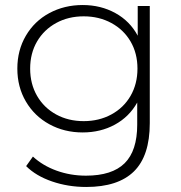

<svg xmlns="http://www.w3.org/2000/svg" viewBox="-20 -546 722 764"><path d="M576 -522H528V-404C507.3 -442.7 477.7 -472.7 439 -494C400.3 -515.3 357 -526 309 -526C260.3 -526 216.2 -515.3 176.5 -494C136.8 -472.7 105.7 -442.7 83 -404C60.3 -365.3 49 -321.7 49 -273C49 -224.3 60.3 -180.7 83 -142C105.7 -103.3 136.8 -73.2 176.5 -51.5C216.2 -29.8 260.3 -19 309 -19C356.3 -19 399 -29.3 437 -50C475 -70.7 504.7 -100 526 -138V-50C526 19.3 509.3 70.5 476 103.5C442.7 136.5 391.3 153 322 153C280.7 153 241.7 146.3 205 133C168.3 119.7 137 101 111 77L84 115C110 141 144.3 161.3 187 176C229.7 190.7 275 198 323 198C407.7 198 471 177.3 513 136C555 94.7 576 30.7 576 -56ZM423 -90.5C390.3 -72.8 353.7 -64 313 -64C272.3 -64 235.8 -72.8 203.5 -90.5C171.2 -108.2 145.8 -132.8 127.5 -164.5C109.2 -196.2 100 -232.3 100 -273C100 -313.7 109.2 -349.7 127.5 -381C145.8 -412.3 171.2 -436.8 203.5 -454.5C235.8 -472.2 272.3 -481 313 -481C353.7 -481 390.3 -472.2 423 -454.5C455.7 -436.8 481.2 -412.3 499.5 -381C517.8 -349.7 527 -313.7 527 -273C527 -232.3 517.8 -196.2 499.5 -164.5C481.2 -132.8 455.7 -108.2 423 -90.5Z"/></svg>

Font: Montserrat Custom ExtraLight
Style: Regular
Weight: 300
Designer: Julieta Ulanovsky
Foundry: Julieta Ulanovsky
Version: Version 7.200